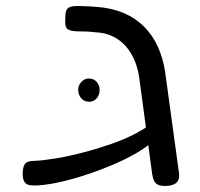

<svg xmlns="http://www.w3.org/2000/svg" viewBox="-20 -607 661 636"><path d="M527 9Q510 9 501.5 4Q493 -1 489.5 -10Q486 -19 484 -31L442 -344Q438 -377 426.5 -405Q415 -433 397 -453.5Q379 -474 353.5 -486.5Q328 -499 296 -500Q282 -502 267 -502.5Q252 -503 244 -503Q214 -503 204.5 -510Q195 -517 196 -537L197 -561Q198 -576 208 -582Q218 -588 246 -587Q258 -587 275 -586Q292 -585 303 -584Q352 -580 390.5 -563.5Q429 -547 457 -519Q485 -491 502.5 -453Q520 -415 527 -369L573 -33Q576 -13 564.5 -2Q553 9 527 9ZM107 7Q92 8 80 6.5Q68 5 62 -3Q56 -11 55 -29Q55 -55 63 -64.5Q71 -74 92 -74Q120 -75 163 -82Q206 -89 254 -101.5Q302 -114 349.5 -130.5Q397 -147 435.5 -168Q474 -189 496 -211L499 -154Q483 -132 448.5 -110Q414 -88 369 -68Q324 -48 275.5 -31.5Q227 -15 183.5 -5Q140 5 107 7ZM275 -270Q259 -270 249 -281.5Q239 -293 239 -310Q239 -324 249.5 -335.5Q260 -347 274 -347Q290 -347 300 -336Q310 -325 310 -309Q310 -293 300.5 -281.5Q291 -270 275 -270Z"/></svg>

Font: Fredoka Expanded
Style: Regular
Weight: 400
Width: 7
Designer: Ben Nathan
Foundry: Milena B. Brandão, Ben Nathan
Version: Version 2.001